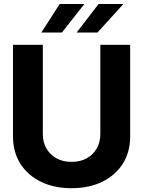

<svg xmlns="http://www.w3.org/2000/svg" viewBox="-20 -958 737 988"><path d="M496.3 -727.5H649.8V-255.5Q649.8 -175.8 612.1 -116Q574.4 -56.2 506.5 -22.9Q438.7 10.4 348.2 10.4Q257.8 10.4 190 -22.9Q122.2 -56.2 84.5 -116Q46.9 -175.8 46.9 -255.5V-727.5H200.4V-268.2Q200.4 -226.4 218.8 -194.1Q237.3 -161.8 270.6 -143.4Q303.8 -125 348.2 -125Q393 -125 426.2 -143.4Q459.4 -161.8 477.8 -194.1Q496.3 -226.4 496.3 -268.2ZM374.4 -790.6 487.3 -937.5H615L481.6 -790.6ZM192.8 -790.6 287.1 -937.5H414.5L298.4 -790.6Z"/></svg>

Font: Inter Tight
Style: Regular
Weight: 400
Designer: Rasmus Andersson
Foundry: rsms
Version: Version 3.002